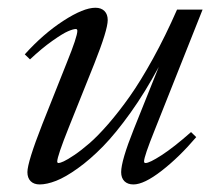

<svg xmlns="http://www.w3.org/2000/svg" viewBox="-20 -472 568 503"><path d="M84 11.2Q68.8 11.2 60.3 2.7Q51.8 -5.9 51.8 -21Q51.8 -46.9 90.8 -146.5L155.3 -308.6Q182.6 -376 182.6 -391.1Q182.6 -396 178.7 -396Q171.9 -396 158.2 -390.1Q144.5 -384.3 117.2 -365Q89.8 -345.7 58.6 -316.4L44.9 -329.6Q93.3 -383.3 146 -417.5Q198.7 -451.7 230 -451.7Q245.1 -451.7 253.7 -443.1Q262.2 -434.6 262.2 -419.4Q262.2 -393.6 227.1 -305.2L160.6 -139.2Q129.9 -62.5 129.9 -48.8Q129.9 -44.9 133.8 -44.9Q137.2 -44.9 147 -49.3Q156.7 -53.7 174.8 -65.9Q192.9 -78.1 214.4 -96.7Q235.8 -115.2 263.7 -147.2Q291.5 -179.2 319.8 -219.2Q348.1 -259.3 380.9 -318.6Q413.6 -377.9 443.8 -446.8H510.7L385.3 -131.3Q357.4 -62 357.4 -49.3Q357.4 -44.9 361.3 -44.9Q371.6 -44.9 403.3 -65.4Q435.1 -85.9 480.5 -126L494.1 -112.8Q449.7 -60.5 403.6 -24.7Q357.4 11.2 329.6 11.2Q314.5 11.2 305.9 2.7Q297.4 -5.9 297.4 -21Q297.4 -50.8 330.6 -133.8L396 -296.9Q360.4 -230.5 321.8 -176.5Q283.2 -122.6 249.8 -88.4Q216.3 -54.2 183.8 -31Q151.4 -7.8 127 1.7Q102.5 11.2 84 11.2Z"/></svg>

Font: Elstob 10pt
Style: Italic
Weight: 400
Italic angle: -20°
Designer: Peter S. Baker
Version: Version 1.015